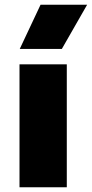

<svg xmlns="http://www.w3.org/2000/svg" viewBox="-20 -792 388 812"><path d="M62.5 0V-520H262.5V0ZM63.5 -585 151.5 -772H348.5L241.5 -585Z"/></svg>

Font: Geologica Roman Black
Style: Regular
Weight: 900
Designer: Sindre Bremnes, Frode Helland
Foundry: Monokrom Skriftforlag AS
Version: Version 1.010;gftools[0.9.28]